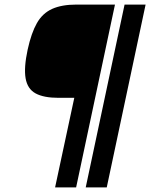

<svg xmlns="http://www.w3.org/2000/svg" viewBox="-20 -820 657 840"><path d="M221 0 305 -392H236Q171 -392 135.5 -411.5Q100 -431 92 -477.5Q84 -524 101 -603Q117 -676 141.5 -719Q166 -762 208 -781Q250 -800 315 -800H483L313 0ZM355 0 525 -800H617L447 0Z"/></svg>

Font: Victor Mono Thin SemiBold
Style: Italic
Weight: 600
Italic angle: -12°
Monospace: yes
Version: Version 1.561;gftools[0.9.30]